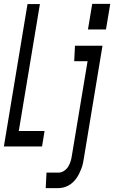

<svg xmlns="http://www.w3.org/2000/svg" viewBox="-42 -756 589 991"><path d="M412 -604 434 -736H527L505 -604ZM-22 0 100 -735H164L55 -80H188L175 0ZM194 215 198 135H260Q275 135 288.5 126Q302 117 310 104Q318 91 322.5 76.5Q327 62 329 47L410 -440H341L345 -520H487L391 60Q389 74 386 87.5Q383 101 378 114Q373 127 367 139.5Q361 152 352.5 164Q344 176 333 186Q322 196 309.5 202.5Q297 209 283.5 212Q270 215 257 215Z"/></svg>

Font: Iosevka SS04 Medium Oblique
Style: Regular
Weight: 500
Italic angle: -9°
Monospace: yes
Designer: Belleve Invis
Foundry: Belleve Invis
Version: Version 19.0.0; ttfautohint (v1.8.4)